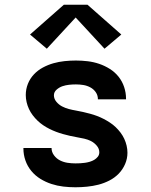

<svg xmlns="http://www.w3.org/2000/svg" viewBox="-20 -784 640 812"><path d="M299 8Q273 8 247.5 5Q222 2 197.5 -6Q173 -14 151 -27.5Q129 -41 112.5 -61Q96 -81 87.5 -105.5Q79 -130 79 -156Q79 -156 79 -157Q79 -158 79 -158H198Q198 -158 198 -158Q198 -158 198 -158Q198 -141 208.5 -127Q219 -113 234 -105.5Q249 -98 265.5 -95.5Q282 -93 299 -93Q309 -93 319 -93.5Q329 -94 339.5 -95.5Q350 -97 360 -100Q370 -103 378.5 -108Q387 -113 393.5 -121Q400 -129 400 -140Q400 -155 389.5 -167.5Q379 -180 365.5 -187Q352 -194 336.5 -197.5Q321 -201 306 -203.5Q291 -206 276 -209.5Q261 -213 246.5 -217Q232 -221 217.5 -226.5Q203 -232 189 -239Q175 -246 162.5 -254.5Q150 -263 139 -273.5Q128 -284 118.5 -296.5Q109 -309 102.5 -323Q96 -337 92.5 -352Q89 -367 89 -382Q89 -407 98 -429.5Q107 -452 123.5 -469.5Q140 -487 161.5 -498.5Q183 -510 206 -516.5Q229 -523 253 -525.5Q277 -528 301 -528Q326 -528 351 -525Q376 -522 399.5 -514Q423 -506 444.5 -492.5Q466 -479 481.5 -459.5Q497 -440 505 -416Q513 -392 513 -367Q513 -366 513 -365.5Q513 -365 513 -364H394Q394 -364 394 -364.5Q394 -365 394 -365Q394 -381 385 -394Q376 -407 362 -414.5Q348 -422 332.5 -424.5Q317 -427 301 -427Q287 -427 272.5 -425.5Q258 -424 244.5 -419.5Q231 -415 219.5 -405Q208 -395 208 -381Q208 -366 218.5 -353.5Q229 -341 242.5 -334Q256 -327 271 -323Q286 -319 301 -316.5Q316 -314 331 -310.5Q346 -307 361 -303Q376 -299 390.5 -293.5Q405 -288 418.5 -281Q432 -274 445 -265.5Q458 -257 469 -246.5Q480 -236 489.5 -223.5Q499 -211 505.5 -197Q512 -183 515.5 -168Q519 -153 519 -138Q519 -113 509 -90Q499 -67 482 -49.5Q465 -32 442.5 -20.5Q420 -9 396.5 -3Q373 3 348 5.5Q323 8 299 8ZM178 -578 107 -638 250 -764H350L493 -638L422 -578L300 -710Z"/></svg>

Font: Iosevka SS04 Extended
Style: Bold
Weight: 700
Width: 7
Monospace: yes
Designer: Belleve Invis
Foundry: Belleve Invis
Version: Version 19.0.0; ttfautohint (v1.8.4)